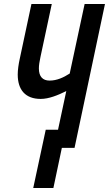

<svg xmlns="http://www.w3.org/2000/svg" viewBox="-20 -734 541 953"><path d="M145 199H245L287 0H350L501 -714H400L326 -369C295 -349 262 -334 226 -334C192 -334 173 -354 173 -394C173 -411 176 -428 181 -452L237 -714H136L78 -442C72 -415 68 -386 68 -364C68 -288 106 -243 182 -243C222 -243 267 -261 309 -282L268 -90H207Z"/></svg>

Font: Noto Sans UI Condensed Medium
Style: Italic
Weight: 500
Width: 3
Italic angle: -12°
Designer: Monotype Design Team
Foundry: Monotype Imaging Inc.
Version: Version 1.901